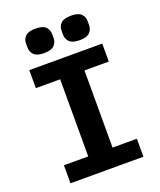

<svg xmlns="http://www.w3.org/2000/svg" viewBox="-164 -1013 927 1113"><g transform="rotate(-20 300.0 -456.0)"><path d="M75 0V-111H225V-587H75V-698H525V-587H375V-111H525V0ZM190 -761Q146 -761 128 -779.5Q110 -798 110 -824V-850Q110 -876 128 -894Q146 -912 190 -912Q235 -912 253 -894Q271 -876 271 -850V-824Q271 -798 253 -779.5Q235 -761 190 -761ZM410 -761Q365 -761 347 -779.5Q329 -798 329 -824V-850Q329 -876 347 -894Q365 -912 410 -912Q454 -912 472 -894Q490 -876 490 -850V-824Q490 -798 472 -779.5Q454 -761 410 -761Z"/></g></svg>

Font: Lilex
Style: Regular
Weight: 400
Monospace: yes
Designer: Mike Abbink, Paul van der Laan, Pieter van Rosmalen, Mikhael Khrustik
Foundry: Mikhael Khrustik
Version: Version 2.510